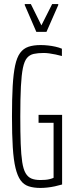

<svg xmlns="http://www.w3.org/2000/svg" viewBox="-20 -918 357 946"><path d="M179 8Q146 8 121.5 0Q97 -8 81.5 -29.5Q66 -51 56.5 -90Q47 -129 43 -191.5Q39 -254 39 -344Q39 -432 42.5 -493.5Q46 -555 54.5 -595Q63 -635 79 -657Q95 -679 120 -687.5Q145 -696 180 -696Q198 -696 216.5 -694Q235 -692 253 -688Q271 -684 285 -678V-642Q270 -646 254 -649.5Q238 -653 222.5 -655Q207 -657 196 -657Q167 -657 146.5 -652.5Q126 -648 113 -632.5Q100 -617 93 -583.5Q86 -550 83 -492Q80 -434 80 -344Q80 -265 82 -210Q84 -155 89.5 -119.5Q95 -84 106 -65Q117 -46 134.5 -38.5Q152 -31 179 -31Q191 -31 203.5 -32Q216 -33 227 -36Q238 -39 244 -42V-313H170V-352H286V-9Q269 -4 250.5 0Q232 4 213.5 6Q195 8 179 8ZM159 -761 102 -893V-898H132L184 -793L237 -898H267V-893L209 -761Z"/></svg>

Font: Saira UltraCondensed ExtraLight
Style: Regular
Weight: 250
Width: 1
Designer: Hector Gatti with collaboration of the Omnibus-Type team
Foundry: Omnibus-Type
Version: Version 1.101